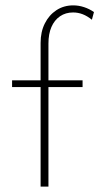

<svg xmlns="http://www.w3.org/2000/svg" viewBox="-20 -695 370 715"><path d="M131.2 0V-370.8H25V-395.8H131.2V-535.4Q131.2 -576.4 146.9 -607.6Q162.5 -638.9 189.9 -656.9Q217.4 -675 252.8 -675Q272.9 -675 293.1 -668.4Q313.2 -661.8 329.9 -650L322.2 -621.5Q304.9 -635.4 287.8 -642Q270.8 -648.6 252.1 -648.6Q224.3 -648.6 203.5 -634.4Q182.6 -620.1 171.5 -594.4Q160.4 -568.8 160.4 -532.6V-395.8H287.5V-370.8H160.4V0Z"/></svg>

Font: Afacad Flux Thin
Style: Regular
Weight: 250
Designer: Kristian Moeller
Foundry: Dicotype
Version: Version 1.100